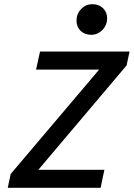

<svg xmlns="http://www.w3.org/2000/svg" viewBox="-20 -896 638 916"><path d="M17 0 31 -66 453 -564H152L171 -650H598L584 -584L163 -86H478L460 0ZM415 -730Q384 -730 364.5 -749Q345 -768 345 -797Q345 -830 367 -853Q389 -876 421 -876Q452 -876 471.5 -857Q491 -838 491 -809Q491 -776 468.5 -753Q446 -730 415 -730Z"/></svg>

Font: Sometype Mono Medium
Style: Italic
Weight: 500
Italic angle: -12°
Monospace: yes
Designer: Ryoichi Tsunekawa
Foundry: Dharma Type
Version: Version 1.000; ttfautohint (v1.8.3)